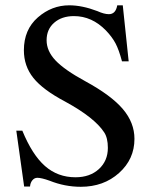

<svg xmlns="http://www.w3.org/2000/svg" viewBox="-20 -696 596 730"><path d="M446.8 -675.8 469.2 -462.9H443.8Q432.1 -506.8 419.2 -531.2Q406.2 -555.7 382.8 -580.1Q329.6 -634.8 261.2 -634.8Q214.8 -634.8 186 -609.6Q157.2 -584.5 157.2 -543Q157.2 -502 191.2 -466.1Q225.1 -430.2 304.2 -387.2Q402.8 -333.5 447 -281.5Q491.2 -229.5 491.2 -168Q491.2 -90.8 432.6 -38.3Q374 14.2 287.1 14.2Q226.6 14.2 168.9 -8.8Q137.7 -20 122.1 -20Q110.8 -20 103 -10.5Q95.2 -1 94.2 13.2H71.8L42 -199.2H64.9Q102.5 -107.4 151.1 -64.7Q199.7 -22 267.1 -22Q321.8 -22 356 -53.2Q390.1 -84.5 390.1 -133.8Q390.1 -171.9 376 -192.9Q339.4 -249 227.1 -310.1Q143.1 -354.5 106.9 -399.7Q70.8 -444.8 70.8 -504.9Q70.8 -583.5 124 -629.9Q176.8 -675.8 243.2 -675.8Q292.5 -675.8 350.1 -653.8Q376 -642.1 394 -642.1Q419.9 -642.1 425.8 -675.8Z"/></svg>

Font: Accordance
Style: Regular
Weight: 400
Version: Version 1.1 (build May 11, 2018) Miklal Software Solutions, 